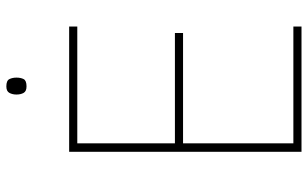

<svg xmlns="http://www.w3.org/2000/svg" viewBox="-198 -748 947 590"><g transform="rotate(-90 275.0 -453.5)"><path d="M488 0H103V-714H488V-689H129V-389H468V-364H129V-25H488ZM304 -907Q322 -907 326.5 -897.5Q331 -888 331 -876Q331 -863 326.5 -854Q322 -845 304 -845Q289 -845 284 -854Q279 -863 279 -876Q279 -888 284 -897.5Q289 -907 304 -907Z"/></g></svg>

Font: Noto Sans Hebrew Thin
Style: Regular
Weight: 250
Designer: Monotype Design Team
Foundry: Monotype Imaging Inc.
Version: Version 2.003